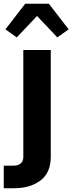

<svg xmlns="http://www.w3.org/2000/svg" viewBox="-47 -786 385 1021"><path d="M-27 215V95H23Q33 95 43 93Q53 91 61 85Q69 79 73 69.5Q77 60 77 50V-520H223V50Q223 75 217 99Q211 123 197 143.5Q183 164 162.5 178Q142 192 119 200.5Q96 209 71.5 212Q47 215 23 215ZM42 -587 -18 -630 87 -766H213L318 -630L258 -587L150 -701Z"/></svg>

Font: Iosevka Aile Heavy
Style: Regular
Weight: 900
Designer: Belleve Invis
Foundry: Belleve Invis
Version: Version 31.1.0; ttfautohint (v1.8.4)